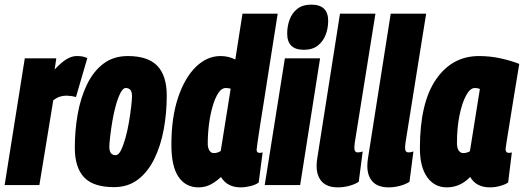

<svg xmlns="http://www.w3.org/2000/svg" viewBox="-36 -799 2262 829"><path d="M207 -547 200 -499Q229 -530 251.5 -543.5Q274 -557 295 -557Q307 -557 318 -555.5Q329 -554 341 -548L292 -380Q282 -383 270.5 -384.5Q259 -386 251 -386Q237 -386 223.5 -382Q210 -378 194 -366L134 0H-16L71 -547Z M456 9Q367 9 327 -33.5Q287 -76 287 -161Q287 -236 299.5 -306.5Q312 -377 339.5 -434Q367 -491 410.5 -524Q454 -557 516 -557Q603 -557 643.5 -514.5Q684 -472 684 -386Q684 -311 671 -240.5Q658 -170 630.5 -113.5Q603 -57 560 -24Q517 9 456 9ZM463 -129Q476 -129 486.5 -150.5Q497 -172 506 -204.5Q515 -237 521 -273Q527 -309 530.5 -339.5Q534 -370 534 -386Q533 -406 525.5 -412.5Q518 -419 507 -419Q495 -419 484 -397.5Q473 -376 464 -343.5Q455 -311 449 -275Q443 -239 439.5 -208.5Q436 -178 436 -163Q437 -143 444.5 -136Q452 -129 463 -129Z M1003 10Q945 10 918 -35Q900 -17 875.5 -3.5Q851 10 821 10Q766 10 735 -35Q704 -80 704 -174Q704 -292 733 -378Q762 -464 810 -510.5Q858 -557 916 -557Q951 -557 980 -542L1011 -740H1163Q1160 -722 1154 -683Q1148 -644 1139.5 -591Q1131 -538 1122 -479.5Q1113 -421 1104 -364.5Q1095 -308 1087.5 -261Q1080 -214 1076 -184.5Q1072 -155 1072 -152Q1072 -139 1085 -139Q1091 -139 1098 -141L1081 -11Q1068 -1 1045.5 4.5Q1023 10 1003 10ZM887 -138Q903 -138 917 -147L960 -416Q950 -419 939 -419Q921 -419 907 -398Q893 -377 882.5 -341.5Q872 -306 866.5 -263.5Q861 -221 861 -178Q861 -161 868 -149.5Q875 -138 887 -138Z M1308 -779Q1381 -779 1381 -709Q1381 -677 1370 -648.5Q1359 -620 1336 -602Q1313 -584 1276 -584Q1204 -584 1204 -654Q1204 -686 1214.5 -714.5Q1225 -743 1248 -761Q1271 -779 1308 -779ZM1107 0 1194 -547H1346L1260 0Z M1432 -740H1585L1496 -184Q1495 -176 1494.5 -170Q1494 -164 1494 -160Q1494 -141 1509 -141Q1519 -141 1530 -145L1513 -14Q1496 -3 1471.5 3.5Q1447 10 1423 10Q1377 10 1354 -14.5Q1331 -39 1331 -83Q1331 -101 1335 -123Z M1651 -740H1804L1715 -184Q1714 -176 1713.5 -170Q1713 -164 1713 -160Q1713 -141 1728 -141Q1738 -141 1749 -145L1732 -14Q1715 -3 1690.5 3.5Q1666 10 1642 10Q1596 10 1573 -14.5Q1550 -39 1550 -83Q1550 -101 1554 -123Z M2079 10Q2020 10 1994 -35Q1951 10 1893 10Q1840 10 1808.5 -34Q1777 -78 1777 -159Q1777 -355 1846.5 -456Q1916 -557 2032 -557Q2080 -557 2125.5 -547Q2171 -537 2206 -523Q2189 -422 2178.5 -355.5Q2168 -289 2161.5 -249.5Q2155 -210 2152 -190.5Q2149 -171 2148 -164Q2147 -157 2147 -155Q2147 -139 2161 -139Q2169 -139 2174 -141L2158 -11Q2145 -2 2123 4Q2101 10 2079 10ZM1993 -146 2036 -415Q2027 -419 2014 -419Q1994 -419 1976.5 -387Q1959 -355 1948 -301Q1937 -247 1937 -182Q1937 -160 1944.5 -149Q1952 -138 1964 -138Q1979 -138 1993 -146Z"/></svg>

Font: Georama Condensed ExtraBold
Style: Italic
Weight: 800
Width: 3
Italic angle: -9°
Designer: Jean-Baptiste Levee
Foundry: Production Type
Version: Version 1.000